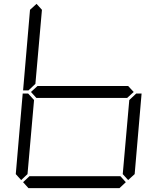

<svg xmlns="http://www.w3.org/2000/svg" viewBox="-20 -978 856 998"><path d="M131 -511 128 -508H100L136 -927L170 -958L198 -927L164 -542ZM646 -531 675 -500 641 -469H169L141 -500L175 -531ZM90 -42 62 -73 98 -492H126L129 -489L157 -458L123 -73ZM685 -489 688 -492H716L680 -73L646 -42L618 -73L652 -458ZM634 -31 601 0H128L100 -31L133 -62H606Z"/></svg>

Font: DSEG7 Classic
Style: Light Italic
Weight: 300
Italic angle: -5°
Designer: Keshikan(Twitter:@keshinomi_88pro)
Version: Version 0.46